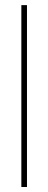

<svg xmlns="http://www.w3.org/2000/svg" viewBox="-20 -748 193 768"><path d="M87.9 -727.5V0H65.4V-727.5Z"/></svg>

Font: Inter Display Thin
Style: Regular
Weight: 100
Designer: Rasmus Andersson
Foundry: rsms
Version: Version 4.000;git-a52131595